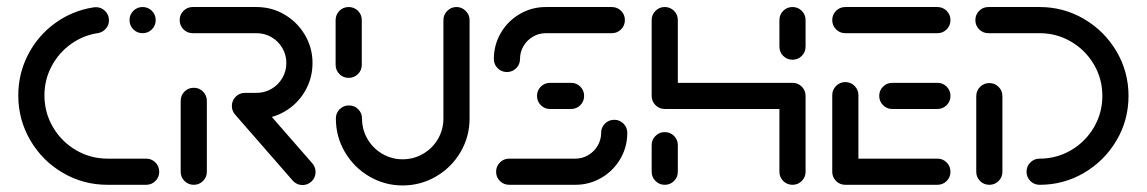

<svg xmlns="http://www.w3.org/2000/svg" viewBox="-20 -539 3345 560"><path d="M33.3 -260.7Q33.3 -324.4 62 -379.8Q90.7 -435.2 140.7 -471.5Q190.7 -507.8 252.2 -517.4Q257.4 -518.1 259.6 -518.1Q275.2 -518.1 286.5 -507Q297.8 -495.9 297.8 -480Q297.8 -465.9 288.9 -455.6Q280 -445.2 266.7 -442.6Q223 -436.3 187 -410.6Q151.1 -384.8 130.4 -345.6Q109.6 -306.3 109.6 -260.7Q109.6 -210.7 134.4 -168.3Q159.3 -125.9 201.5 -101.1Q243.7 -76.3 293.7 -76.3H406.3Q422.2 -76.3 433.3 -65.2Q444.4 -54.1 444.4 -38.1Q444.4 -22.2 433.3 -11.1Q422.2 0 406.3 0H293.7Q223 0 163.1 -35Q103.3 -70 68.3 -130Q33.3 -190 33.3 -260.7ZM357.8 -480.4Q357.8 -496.3 368.9 -507.4Q380 -518.5 395.9 -518.5Q411.9 -518.5 423 -507.4Q434.1 -496.3 434.1 -480.4Q434.1 -464.4 423 -453.3Q411.9 -442.2 395.9 -442.2Q380 -442.2 368.9 -453.3Q357.8 -464.4 357.8 -480.4Z M545.2 0Q529.3 0 518.1 -11.1Q507 -22.2 507 -38.1V-244.8Q507 -260.7 518.1 -271.9Q529.3 -283 545.2 -283Q561.1 -283 572.2 -271.9Q583.3 -260.7 583.3 -244.8V-38.1Q583.3 -22.2 572.2 -11.1Q561.1 0 545.2 0ZM900.4 -37.4Q900.4 -21.5 889.3 -10.4Q878.1 0.7 862.2 0.7Q854.1 0.7 847 -2.4Q840 -5.6 834.8 -11.1L667 -203.3Q656.3 -214.8 656.3 -229.6Q656.3 -245.6 667.4 -256.7Q678.5 -267.8 694.4 -267.8Q711.1 -267.8 722.2 -255.9L890 -63.7Q900.4 -52.2 900.4 -37.4ZM656.3 -230Q656.3 -245.6 667.4 -256.9Q678.5 -268.1 694.4 -268.1H728.1Q751.9 -268.1 771.9 -279.8Q791.9 -291.5 803.5 -311.5Q815.2 -331.5 815.2 -355.2Q815.2 -378.9 803.5 -398.9Q791.9 -418.9 771.9 -430.6Q751.9 -442.2 728.1 -442.2H542.2Q526.3 -442.2 515.2 -453.3Q504.1 -464.4 504.1 -480.4Q504.1 -496.3 515.2 -507.4Q526.3 -518.5 542.2 -518.5H728.1Q772.6 -518.5 810 -496.5Q847.4 -474.4 869.4 -437Q891.5 -399.6 891.5 -355.2Q891.5 -310.7 869.6 -273.1Q847.8 -235.6 810.2 -213.7Q772.6 -191.9 728.1 -191.9H694.4Q678.5 -191.9 667.4 -203Q656.3 -214.1 656.3 -230Z M997 -311.9Q981.1 -311.9 970 -323Q958.9 -334.1 958.9 -350V-480.4Q958.9 -496.3 970 -507.4Q981.1 -518.5 997 -518.5Q1013 -518.5 1024.1 -507.4Q1035.2 -496.3 1035.2 -480.4V-350Q1035.2 -334.1 1024.1 -323Q1013 -311.9 997 -311.9ZM1311.5 -518.5Q1327 -518.5 1338.3 -507.2Q1349.6 -495.9 1349.6 -480.4V-193.3Q1349.6 -140.4 1323.3 -95.6Q1297 -50.7 1252 -24.4Q1207 1.9 1154.4 1.9Q1101.9 1.9 1057 -24.4Q1012.2 -50.7 985.9 -95.6Q959.6 -140.4 959.6 -193.3Q959.6 -209.3 970.7 -220.4Q981.9 -231.5 997.8 -231.5Q1013.7 -231.5 1024.8 -220.4Q1035.9 -209.3 1035.9 -193.3Q1035.9 -160.7 1051.9 -133.5Q1067.8 -106.3 1095 -90.4Q1122.2 -74.4 1154.4 -74.4Q1186.7 -74.4 1214.1 -90.4Q1241.5 -106.3 1257.4 -133.7Q1273.3 -161.1 1273.3 -193.3V-480.4Q1273.3 -495.9 1284.4 -507.2Q1295.6 -518.5 1311.5 -518.5Z M1771.5 -189.6Q1787.4 -189.6 1798.5 -178.5Q1809.6 -167.4 1809.6 -151.5Q1809.6 -110.4 1789.3 -75.6Q1768.9 -40.7 1734.1 -20.4Q1699.3 0 1657.8 0H1465.2Q1449.3 0 1438.1 -11.1Q1427 -22.2 1427 -38.1Q1427 -54.1 1438.1 -65.2Q1449.3 -76.3 1465.2 -76.3H1657.8Q1678.5 -76.3 1695.7 -86.5Q1713 -96.7 1723.1 -113.9Q1733.3 -131.1 1733.3 -151.5Q1733.3 -167.4 1744.4 -178.5Q1755.6 -189.6 1771.5 -189.6ZM1683.7 -259.3Q1683.7 -243.3 1672.6 -232.2Q1661.5 -221.1 1645.6 -221.1H1584.4Q1568.5 -221.1 1557.4 -232.2Q1546.3 -243.3 1546.3 -259.3Q1546.3 -275.2 1557.4 -286.3Q1568.5 -297.4 1584.4 -297.4H1645.6Q1661.5 -297.4 1672.6 -286.3Q1683.7 -275.2 1683.7 -259.3ZM1458.5 -328.9Q1442.6 -328.9 1431.5 -340Q1420.4 -351.1 1420.4 -367Q1420.4 -408.1 1440.7 -443Q1461.1 -477.8 1495.9 -498.1Q1530.7 -518.5 1572.2 -518.5H1764.4Q1780.4 -518.5 1791.5 -507.4Q1802.6 -496.3 1802.6 -480.4Q1802.6 -464.4 1791.5 -453.3Q1780.4 -442.2 1764.4 -442.2H1572.2Q1551.5 -442.2 1534.3 -432Q1517 -421.9 1506.9 -404.6Q1496.7 -387.4 1496.7 -367Q1496.7 -351.1 1485.6 -340Q1474.4 -328.9 1458.5 -328.9Z M1918.9 0Q1903 0 1891.9 -11.1Q1880.7 -22.2 1880.7 -38.1V-115.6Q1880.7 -131.5 1891.9 -142.6Q1903 -153.7 1918.9 -153.7Q1934.8 -153.7 1945.9 -142.6Q1957 -131.5 1957 -115.6V-38.1Q1957 -22.2 1945.9 -11.1Q1934.8 0 1918.9 0ZM1918.9 -518.5Q1934.8 -518.5 1945.9 -507.4Q1957 -496.3 1957 -480.4V-259.3Q1957 -243.3 1945.9 -232.2Q1934.8 -221.1 1918.9 -221.1Q1903 -221.1 1891.9 -232.2Q1880.7 -243.3 1880.7 -259.3V-480.4Q1880.7 -496.3 1891.9 -507.4Q1903 -518.5 1918.9 -518.5ZM2291.5 -221.1H1918.9V-297.4H2291.5ZM2291.5 -297.4Q2307.4 -297.4 2318.5 -286.3Q2329.6 -275.2 2329.6 -259.3V-38.1Q2329.6 -22.2 2318.5 -11.1Q2307.4 0 2291.5 0Q2275.6 0 2264.4 -11.1Q2253.3 -22.2 2253.3 -38.1V-259.3Q2253.3 -275.2 2264.4 -286.3Q2275.6 -297.4 2291.5 -297.4ZM2291.5 -364.8Q2275.6 -364.8 2264.4 -375.9Q2253.3 -387 2253.3 -403V-480.4Q2253.3 -496.3 2264.4 -507.4Q2275.6 -518.5 2291.5 -518.5Q2307.4 -518.5 2318.5 -507.4Q2329.6 -496.3 2329.6 -480.4V-403Q2329.6 -387 2318.5 -375.9Q2307.4 -364.8 2291.5 -364.8Z M2407.4 -36.3V-261.5Q2407.4 -277 2418.5 -288.3Q2429.6 -299.6 2445.6 -299.6Q2461.5 -299.6 2472.6 -288.3Q2483.7 -277 2483.7 -261.5V-36.3ZM2752.2 -38.1Q2752.2 -22.2 2741.1 -11.1Q2730 0 2714.1 0H2445.6Q2429.6 0 2418.5 -11.1Q2407.4 -22.2 2407.4 -38.1Q2407.4 -54.1 2418.5 -65.2Q2429.6 -76.3 2445.6 -76.3H2714.1Q2730 -76.3 2741.1 -65.2Q2752.2 -54.1 2752.2 -38.1ZM2544.4 -259.3Q2544.4 -275.2 2555.6 -286.3Q2566.7 -297.4 2582.6 -297.4H2714.1Q2730 -297.4 2741.1 -286.3Q2752.2 -275.2 2752.2 -259.3Q2752.2 -243.3 2741.1 -232.2Q2730 -221.1 2714.1 -221.1H2582.6Q2566.7 -221.1 2555.6 -232.2Q2544.4 -243.3 2544.4 -259.3ZM2407.4 -480.4Q2407.4 -496.3 2418.5 -507.4Q2429.6 -518.5 2445.6 -518.5H2714.1Q2730 -518.5 2741.1 -507.4Q2752.2 -496.3 2752.2 -480.4Q2752.2 -464.4 2741.1 -453.3Q2730 -442.2 2714.1 -442.2H2445.6Q2429.6 -442.2 2418.5 -453.3Q2407.4 -464.4 2407.4 -480.4Z M2865.6 -296.7Q2881.5 -296.7 2892.6 -285.6Q2903.7 -274.4 2903.7 -258.5V-38.1Q2903.7 -22.2 2892.6 -11.1Q2881.5 0 2865.6 0Q2849.6 0 2838.5 -11.1Q2827.4 -22.2 2827.4 -38.1V-258.5Q2827.4 -274.4 2838.5 -285.6Q2849.6 -296.7 2865.6 -296.7ZM2974.1 -38.1Q2974.1 -54.1 2985.2 -65.2Q2996.3 -76.3 3012.2 -76.3Q3061.9 -76.3 3103.9 -100.9Q3145.9 -125.6 3170.6 -167.6Q3195.2 -209.6 3195.2 -259.3Q3195.2 -308.9 3170.6 -350.9Q3145.9 -393 3103.9 -417.6Q3061.9 -442.2 3012.2 -442.2H2863Q2847 -442.2 2835.9 -453.3Q2824.8 -464.4 2824.8 -480.4Q2824.8 -496.3 2835.9 -507.4Q2847 -518.5 2863 -518.5H3012.2Q3082.6 -518.5 3142 -483.5Q3201.5 -448.5 3236.5 -389.1Q3271.5 -329.6 3271.5 -259.3Q3271.5 -188.9 3236.5 -129.4Q3201.5 -70 3142 -35Q3082.6 0 3012.2 0Q2996.3 0 2985.2 -11.1Q2974.1 -22.2 2974.1 -38.1Z"/></svg>

Font: 26F Galaxy Hebrew
Style: Bold
Weight: 700
Designer: C₂₉H₂₅N₃O₅
Version: Version 1.000